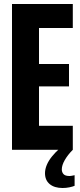

<svg xmlns="http://www.w3.org/2000/svg" viewBox="-20 -749 401 960"><path d="M40 0V-729H344V-609H156L175 -628V-101L156 -120H344V0ZM156 -317V-429H325V-317ZM293 191Q252 191 228.5 171.5Q205 152 205 117Q205 97 214 75.5Q223 54 240.5 32.5Q258 11 282 -10H342L344 0Q319 25 304 51Q289 77 289 98Q289 112 297.5 121.5Q306 131 327 131Q334 131 340.5 129.5Q347 128 353 127V180Q344 184 327.5 187.5Q311 191 293 191Z"/></svg>

Font: Mona Sans Condensed
Style: Bold
Weight: 700
Width: 3
Designer: Deni Anggara
Foundry: GitHub
Version: Version 2.000